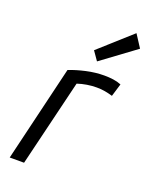

<svg xmlns="http://www.w3.org/2000/svg" viewBox="-145 -853 726 930"><g transform="rotate(20 218.0 -388.0)"><path d="M23 0 141 -494Q179 -509 226 -519.5Q273 -530 319 -530Q342 -530 364.5 -527Q387 -524 406 -516L386 -450Q366 -456 346 -459.5Q326 -463 304 -463Q279 -463 254 -459Q229 -455 205 -447L97 0ZM261 -582 229 -628 394 -776 436 -711Z"/></g></svg>

Font: Ubuntu Sans
Style: Italic
Weight: 400
Italic angle: -13.5°
Designer: Dalton Maag Ltd
Foundry: Dalton Maag Ltd
Version: Version 1.006